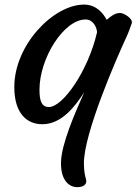

<svg xmlns="http://www.w3.org/2000/svg" viewBox="-20 -525 583 819"><path d="M41 -153.8C41 -41.5 94.2 4.9 160.6 4.9C243.2 4.9 300.8 -71.8 339.4 -131.8C299.8 -43 242.2 88.4 240.2 166.5C238.3 243.7 274.4 273.4 309.6 273.4C334.5 273.4 354.5 262.2 346.2 236.8C343.8 229.5 337.9 208 337.9 170.9C337.9 43.5 475.6 -272.5 516.6 -361.3C526.9 -382.3 537.6 -412.1 542 -425.8C548.3 -446.3 507.3 -469.7 492.2 -469.7C470.7 -469.7 452.6 -455.6 435.1 -440.4C418.5 -471.7 388.7 -505.4 338.4 -505.4C208.5 -505.4 41 -334 41 -153.8ZM188.5 -68.4C156.7 -68.4 148.4 -96.2 148.4 -142.6C148.4 -276.4 252 -441.9 345.2 -441.9C377.4 -441.9 392.6 -409.2 394 -387.7C356.4 -223.6 248.5 -68.4 188.5 -68.4ZM429.2 -435.1C429.7 -436 430.2 -436.5 430.7 -436.5Z"/></svg>

Font: Courgette
Style: Regular
Weight: 400
Designer: Karolina Lach
Foundry: Karolina Lach
Version: Version 1.002